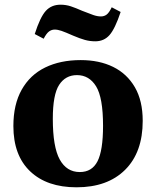

<svg xmlns="http://www.w3.org/2000/svg" viewBox="-20 -784 665 818"><path d="M306 14Q180 14 108.5 -54Q37 -122 37 -247Q37 -339 72.5 -402Q108 -465 172.5 -496.5Q237 -528 324 -528Q403 -528 462 -499Q521 -470 554.5 -412.5Q588 -355 588 -269Q588 -135 513 -60.5Q438 14 306 14ZM320 -51Q372 -51 395.5 -97Q419 -143 419 -248Q419 -368 389.5 -416Q360 -464 308 -464Q259 -464 232 -422.5Q205 -381 205 -278Q205 -158 234.5 -104.5Q264 -51 320 -51ZM386 -608Q363 -608 341.5 -614Q320 -620 292 -632Q258 -647 242 -652.5Q226 -658 213 -658Q200 -658 189 -650Q178 -642 166 -619L128 -639Q151 -711 175 -737.5Q199 -764 238 -764Q261 -764 282 -757Q303 -750 330 -738Q360 -726 377.5 -720Q395 -714 410 -714Q424 -714 434.5 -722Q445 -730 456 -753L494 -733Q470 -661 446.5 -634.5Q423 -608 386 -608Z"/></svg>

Font: Literata 36pt
Style: Bold
Weight: 700
Designer: Latin by Veronika Burian and Jose Scaglione. Greek by Irene Vlachou. Cyrillic by Vera Evstafieva.
Foundry: TypeTogether
Version: Version 3.002